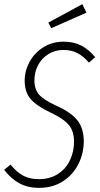

<svg xmlns="http://www.w3.org/2000/svg" viewBox="-21 -895 483 926"><path d="M438 -619 408 -593Q380 -625 351.5 -639.5Q323 -654 285 -654Q245 -654 213 -634.5Q181 -615 163 -581.5Q145 -548 145 -508Q145 -464 167.5 -438.5Q190 -413 251 -385Q321 -354 352 -315Q383 -276 383 -213Q383 -156 357.5 -104.5Q332 -53 283 -21Q234 11 167 11Q112 11 71.5 -11.5Q31 -34 -1 -76L30 -101Q58 -66 89.5 -48.5Q121 -31 167 -31Q220 -31 258.5 -56Q297 -81 316.5 -122.5Q336 -164 336 -211Q336 -261 312 -291Q288 -321 227 -350Q155 -384 126.5 -417.5Q98 -451 98 -506Q98 -553 121.5 -596.5Q145 -640 188 -667Q231 -694 286 -694Q335 -694 371.5 -675Q408 -656 438 -619ZM376 -875 396 -834 226 -759 212 -786Z"/></svg>

Font: Fira Sans Extra Condensed ExtraLight
Style: Italic
Weight: 275
Width: 3
Italic angle: -8°
Designer: Carrois Corporate & Edenspiekermann AG
Foundry: Carrois Corporate GbR & Edenspiekermann AG
Version: Version 4.203